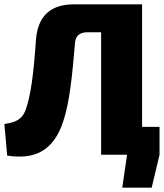

<svg xmlns="http://www.w3.org/2000/svg" viewBox="-36 -710 752 881"><path d="M616 -128V-690H302C195 -690 137 -635 129 -527C118 -368 105 -271 82 -207C65 -159 31 -148 -16 -141L-3 4C119 23 210 -14 255 -156C283 -239 296 -367 308 -511C310 -545 329 -562 365 -562H428V0H547L525 151H660L696 0V-128Z"/></svg>

Font: Exo 2 Extra Bold
Style: Regular
Weight: 800
Designer: Natanael Gama
Version: Version 1.001;PS 001.001;hotconv 1.0.88;makeotf.lib2.5.64775